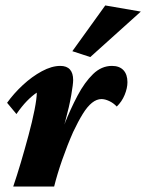

<svg xmlns="http://www.w3.org/2000/svg" viewBox="-20 -681 534 701"><path d="M350.6 -319.3Q333 -319.3 315.9 -305.7Q298.8 -292 282.2 -265.1Q265.6 -238.3 247.1 -199.2Q225.6 -150.4 207 -97.2Q188.5 -43.9 177.7 0H28.3Q41 -37.1 55.7 -86.4Q70.3 -135.7 84 -186.5Q97.7 -237.3 106 -279.3Q114.3 -321.3 114.3 -342.8Q96.7 -331.1 78.1 -312Q59.6 -293 40 -264.6L5.9 -305.7Q30.3 -339.8 63.5 -370.6Q96.7 -401.4 132.8 -420.9Q168.9 -440.4 200.2 -440.4Q223.6 -440.4 235.4 -427.2Q247.1 -414.1 247.1 -388.7Q247.1 -374 240.2 -334Q233.4 -293.9 217.8 -236.3Q202.1 -178.7 173.8 -109.4H169.9Q191.4 -167 214.4 -225.1Q237.3 -283.2 263.2 -332Q289.1 -380.9 319.8 -410.6Q350.6 -440.4 388.7 -440.4Q416 -440.4 430.7 -424.8Q445.3 -409.2 445.3 -380.9Q445.3 -359.4 435.1 -334.5Q424.8 -309.6 406.2 -292Q394.5 -304.7 378.9 -312Q363.3 -319.3 350.6 -319.3ZM309.6 -472.7 244.1 -494.1 364.3 -661.1 494.1 -638.7Z"/></svg>

Font: Crimson Pro ExtraBold
Style: Italic
Weight: 800
Italic angle: -12°
Designer: Jacques Le Bailly
Foundry: Baron von Fonthausen
Version: Version 1.003